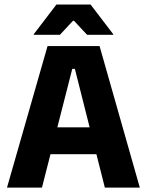

<svg xmlns="http://www.w3.org/2000/svg" viewBox="-20 -847 663 867"><path d="M11.6 0 194.7 -639H429.6L611.3 0H453.4L318.1 -536.1H306.3L169.5 0ZM167.1 -150.6V-271.9H454.8V-150.6ZM234.8 -826.5H389L491.6 -692.2V-690H373.2L314.1 -753.2H309.7L250.6 -690H132.2V-692.2Z"/></svg>

Font: Anek Bangla Medium
Style: Regular
Weight: 500
Designer: Sulekha Rajkumar (Bangla), Yesha Goshar (Latin)
Foundry: Ek Type
Version: Version 1.003